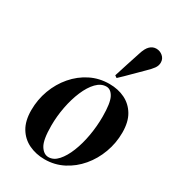

<svg xmlns="http://www.w3.org/2000/svg" viewBox="-191 -883 904 1003"><g transform="rotate(30 261.5 -381.5)"><path d="M236 15Q184 15 141 -5.5Q98 -26 73 -67.5Q48 -109 48 -173Q48 -237 69.5 -295Q91 -353 130 -398.5Q169 -444 221 -470Q273 -496 334 -496Q387 -496 428.5 -475.5Q470 -455 494.5 -414Q519 -373 519 -309Q519 -246 497.5 -187.5Q476 -129 437.5 -83.5Q399 -38 347.5 -11.5Q296 15 236 15ZM248 -5Q279 -5 304.5 -33.5Q330 -62 349 -109.5Q368 -157 378 -214.5Q388 -272 388 -329Q388 -412 371 -444Q354 -476 327 -476Q295 -476 268 -448Q241 -420 221 -373Q201 -326 190 -269Q179 -212 179 -155Q179 -70 199 -37.5Q219 -5 248 -5ZM337 -550Q350 -591 363 -631.5Q376 -672 389 -711Q400 -747 416.5 -762.5Q433 -778 454 -778Q476 -778 493 -763.5Q510 -749 510 -726Q510 -707 498 -690.5Q486 -674 465 -654Q435 -625 407.5 -597Q380 -569 350 -541Z"/></g></svg>

Font: DeepMind Serif Display
Style: Italic
Weight: 400
Italic angle: -12°
Designer: Frank Grießhammer / Modifications: Colophon Foundry
Foundry: Colophon Foundry
Version: Version 5.003; ttfautohint (v1.8.2)